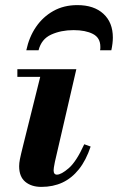

<svg xmlns="http://www.w3.org/2000/svg" viewBox="-20 -721 462 752"><path d="M142 11Q103 11 79 -9Q55 -29 55 -70Q55 -82 58 -97.5Q61 -113 71 -153L145 -450H279L195 -87Q192 -73 191 -65Q190 -57 190 -54Q190 -37 203 -37Q220 -37 249.5 -62.5Q279 -88 310 -156L335 -147Q317 -93 289 -58Q261 -23 224.5 -6Q188 11 142 11ZM48 -420V-450H222V-420ZM83 -524Q94 -576 121 -615.5Q148 -655 189 -678Q230 -701 283 -701Q348 -701 385 -667Q422 -633 422 -574Q422 -563 420.5 -550.5Q419 -538 416 -524H372Q373 -528 373 -531.5Q373 -535 373 -538Q373 -573 344 -588Q315 -603 268 -603Q219 -603 180.5 -585.5Q142 -568 131 -524Z"/></svg>

Font: Libre Bodoni
Style: Bold Italic
Weight: 700
Italic angle: -13°
Version: Version 2.005;gftools[0.9.23]